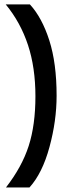

<svg xmlns="http://www.w3.org/2000/svg" viewBox="-20 -787 326 870"><path d="M113.5 62.5H7Q79.5 -31 110 -125.8Q140.5 -220.5 140.5 -351Q140.5 -480.5 106.8 -583Q73 -685.5 6 -767H115.5Q170.5 -707 203.5 -603.8Q236.5 -500.5 236.5 -353.5Q236.5 -239.5 204.2 -120.8Q172 -2 113.5 62.5Z"/></svg>

Font: Acari Sans
Style: Bold
Weight: 700
Designer: Alfredo Marco Pradil and Stefan Peev (font) & Cristiano Sobral (main changes)
Foundry: Alfredo Marco Pradil and Stefan Peev (font) & Cristiano Sobral (main changes)
Version: Version 1.063; ttfautohint (v1.8.3)